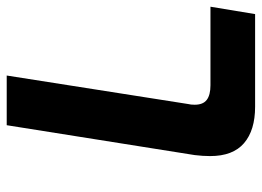

<svg xmlns="http://www.w3.org/2000/svg" viewBox="-124 -656 780 572"><g transform="rotate(-90 266.0 -370.0)"><path d="M87 -134Q87 -156 90 -180L179 -740H327L242 -199Q240 -192 240 -180Q240 -155 254.5 -144Q269 -133 298 -133H532L510 0H234Q164 0 125.5 -33Q87 -66 87 -134Z"/></g></svg>

Font: Exo
Style: Bold Italic
Weight: 700
Italic angle: -9°
Designer: Natanael Gama
Foundry: Natanael Gama
Version: Version 1.500; ttfautohint (v1.6)